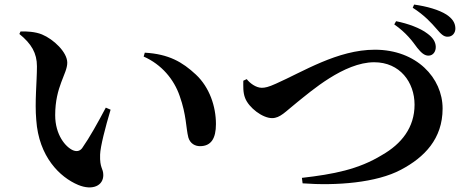

<svg xmlns="http://www.w3.org/2000/svg" viewBox="-20 -834 2040 842"><path d="M142 -543C142 -475 132 -387 139 -308C150 -147 242 -57 323 -23C386 3 433 -20 433 -66C433 -97 417 -95 419 -156C420 -191 442 -276 465 -353L444 -362C409 -296 373 -231 340 -184C329 -170 315 -169 300 -175C268 -189 222 -242 222 -329C222 -455 275 -510 275 -559C275 -605 215 -662 164 -683C135 -695 96 -697 70 -696L65 -685C118 -642 142 -601 142 -543ZM610 -586C689 -551 743 -486 768 -413C798 -329 795 -274 806 -231C814 -204 836 -193 857 -193C906 -193 927 -227 927 -290C927 -367 899 -451 839 -507C780 -562 720 -597 615 -603Z M1810 -624C1827 -603 1841 -590 1859 -590C1880 -590 1892 -609 1891 -630C1890 -650 1879 -669 1854 -687C1823 -711 1768 -731 1717 -741L1709 -727C1762 -690 1788 -654 1810 -624ZM1893 -709C1913 -686 1925 -672 1944 -673C1964 -673 1978 -690 1977 -711C1976 -736 1962 -754 1938 -770C1905 -791 1853 -806 1796 -814L1790 -800C1842 -767 1873 -732 1893 -709ZM1062 -487 1047 -480C1047 -457 1045 -429 1055 -404C1071 -362 1131 -316 1173 -316C1209 -316 1231 -344 1285 -387C1342 -432 1488 -561 1621 -561C1734 -561 1798 -473 1798 -375C1798 -275 1741 -203 1655 -154C1552 -91 1443 -70 1304 -54L1307 -30C1454 -19 1631 -32 1739 -90C1841 -144 1921 -225 1921 -358C1921 -492 1807 -616 1624 -616C1460 -616 1308 -519 1190 -467C1157 -452 1142 -449 1128 -449C1102 -449 1075 -470 1062 -487Z"/></svg>

Font: Noto Serif SC
Style: Bold
Weight: 700
Designer: Ryoko NISHIZUKA 西塚涼子 (kana & ideographs); Frank Grießhammer (Latin, Greek & Cyrillic); Wenlong ZHANG 张文龙 (bopomofo); San
Foundry: Adobe
Version: Version 2.001;hotconv 1.1.0;makeotfexe 2.6.0